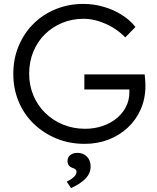

<svg xmlns="http://www.w3.org/2000/svg" viewBox="-20 -725 804 981"><path d="M48 -348Q48 -425 75.5 -490.5Q103 -556 151.5 -604Q200 -652 265.5 -678.5Q331 -705 406 -705Q459 -705 510.5 -690Q562 -675 604 -648Q646 -621 672 -587L620 -534Q592 -563 557 -584Q522 -605 483.5 -617Q445 -629 407 -629Q348 -629 297.5 -608Q247 -587 209 -549.5Q171 -512 150 -460.5Q129 -409 129 -348Q129 -289 150.5 -237.5Q172 -186 211.5 -147.5Q251 -109 303 -88Q355 -67 415 -67Q462 -67 503.5 -81Q545 -95 576 -120.5Q607 -146 624 -180Q641 -214 641 -253V-288L657 -268H411V-345H719Q720 -337 721 -326.5Q722 -316 722.5 -305.5Q723 -295 723 -286Q723 -221 699 -166.5Q675 -112 632.5 -72.5Q590 -33 534 -11.5Q478 10 412 10Q335 10 269 -17Q203 -44 153 -92Q103 -140 75.5 -205.5Q48 -271 48 -348ZM321 203Q336 196 347.5 187.5Q359 179 365 170.5Q371 162 371 153Q371 145 366 140.5Q361 136 351 133Q337 128 331 119Q325 110 325 97Q325 79 339 67.5Q353 56 375 56Q405 56 424 75Q443 94 443 125Q443 143 436.5 158.5Q430 174 417 187.5Q404 201 385.5 213Q367 225 343 236Z"/></svg>

Font: Our Lexend Light
Style: Regular
Weight: 300
Designer: Bonnie Shaver-Troup, Thomas Jockin
Foundry: Lexend
Version: Version 1.007